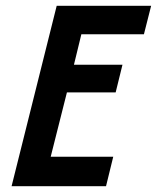

<svg xmlns="http://www.w3.org/2000/svg" viewBox="-20 -645 543 665"><path d="M20.1 0 176.4 -625H503.5L478.5 -526.4H261.8L236.1 -420.8H404.2L380.6 -325H211.8L155.6 -102.1H372.2L347.2 0Z"/></svg>

Font: Afacad SemiBold
Style: Italic
Weight: 600
Italic angle: -14°
Designer: Kristian Moeller
Foundry: Dicotype
Version: Version 1.000